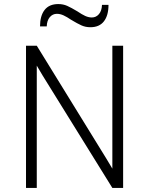

<svg xmlns="http://www.w3.org/2000/svg" viewBox="-20 -925 733 945"><path d="M533 0 190 -553Q164 -596 161 -602V-553V0H108V-700H161L503 -145L533 -95V-145V-700H586V0ZM331 -827Q309 -842 292.5 -849.5Q276 -857 260 -857Q239 -857 225 -840.5Q211 -824 210 -795H177Q177 -847 199.5 -876Q222 -905 267 -905Q291 -905 311 -896Q331 -887 361 -869Q383 -854 399.5 -846.5Q416 -839 432 -839Q453 -839 467 -855.5Q481 -872 482 -901H514Q514 -849 491.5 -820Q469 -791 425 -791Q401 -791 381 -800Q361 -809 331 -827Z"/></svg>

Font: Overpass ExtraLight
Style: Regular
Weight: 200
Designer: Delve Withrington, Thomas Jockin
Foundry: Delve Fonts
Version: Version 3.000;DELV;Overpass